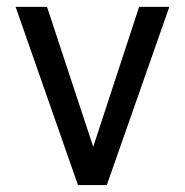

<svg xmlns="http://www.w3.org/2000/svg" viewBox="-20 -532 532 552"><path d="M287.1 0H204.1L24.9 -512.2H115.2L248 -109.9L379.9 -512.2H466.8Z"/></svg>

Font: Lorenzo Sans
Style: Regular
Weight: 400
Foundry: Intel Corporation
Version: Version 1.00; ttfautohint (v1.5)